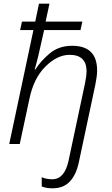

<svg xmlns="http://www.w3.org/2000/svg" viewBox="-20 -780 606 1040"><path d="M264 240Q324 240 358.5 203Q393 166 407 99L497 -324Q501 -344 503.5 -363Q506 -382 506 -398Q506 -532 371 -532Q298 -532 248.5 -490Q199 -448 172 -404H168Q179 -442 188 -479.5Q197 -517 205 -555L219 -617H416L426 -663H227L248 -760H191L171 -663H99L89 -617H161L30 0H87L139 -243Q162 -356 226 -419.5Q290 -483 357 -483Q449 -483 449 -393Q449 -373 441 -331L351 92Q329 191 263 191Q231 191 206 180V230Q231 240 264 240Z"/></svg>

Font: Noto Sans UI Light
Style: Italic
Weight: 300
Italic angle: -12°
Designer: Monotype Design Team
Foundry: Monotype Imaging Inc.
Version: Version 1.901